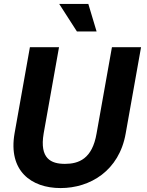

<svg xmlns="http://www.w3.org/2000/svg" viewBox="-20 -940 745 976"><path d="M288 16C438 16 586 -72 619 -262L697 -700H549L471 -262C449 -132 380 -107 310 -107C240 -107 180 -133 202 -262L280 -700H132L54 -262C21 -72 138 16 288 16ZM281 -920 371 -780H471L429 -920Z"/></svg>

Font: Uncut Sans
Style: Bold Italic
Weight: 700
Italic angle: -10°
Designer: Kasper Nordkvist
Foundry: Uncut Type
Version: Version 1.111;FEAKit 1.0